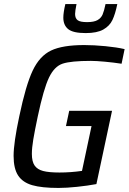

<svg xmlns="http://www.w3.org/2000/svg" viewBox="-20 -918 634 946"><path d="M47 -150Q47 -214 75 -345Q107 -498 141 -570Q175 -642 231.5 -669Q288 -696 395 -696Q443 -696 499.5 -690.5Q556 -685 594 -676L579 -604Q540 -610 497 -614Q454 -618 428 -618Q330 -618 289 -604.5Q248 -591 221.5 -536Q195 -481 166 -344Q151 -273 144 -231Q137 -189 137 -160Q137 -122 150.5 -102.5Q164 -83 192.5 -75.5Q221 -68 273 -68Q328 -68 384 -76L431 -297H305L321 -372H532L455 -11Q412 -3 360 2.5Q308 8 268 8Q186 8 139 -5.5Q92 -19 69.5 -53Q47 -87 47 -150ZM292 -831Q292 -856 302 -898H357Q350 -863 350 -849Q350 -828 362.5 -818.5Q375 -809 409 -809Q443 -809 460.5 -819Q478 -829 485.5 -846.5Q493 -864 500 -898H558Q548 -849 534 -819.5Q520 -790 489 -772.5Q458 -755 402 -755Q340 -755 316 -774.5Q292 -794 292 -831Z"/></svg>

Font: Saira Semi Condensed
Style: Italic
Weight: 400
Width: 4
Italic angle: -12°
Designer: Hector Gatti with collaboration of the Omnibus-Type team
Foundry: Omnibus-Type
Version: Version 1.001; ttfautohint (v1.8)